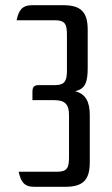

<svg xmlns="http://www.w3.org/2000/svg" viewBox="-20 -720 432 740"><path d="M238 -449C238 -410 231 -393 195 -392H132C111 -392 105 -386 105 -365V-334H189C230 -334 246 -318 246 -277V-115C246 -74 240 -58 199 -58H52C60 -20 73 0 112 0H231C300 0 326 -26 326 -95V-277C326 -329 309 -358 271 -368V-369C310 -378 318 -405 318 -459V-605C318 -674 292 -700 223 -700H104C65 -700 52 -680 44 -642H191C232 -642 238 -626 238 -585Z"/></svg>

Font: Rationale One
Style: Regular
Weight: 400
Designer: Cyreal (www.cyreal.org)
Foundry: Cyreal (www.cyreal.org)
Version: Version 1.001